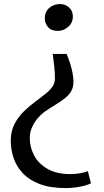

<svg xmlns="http://www.w3.org/2000/svg" viewBox="-20 -769 516 954"><path d="M311 -501Q321 -477.5 328.8 -452.8Q336.5 -428 340.8 -404.8Q345 -381.5 345 -362Q345 -335 333.2 -315.2Q321.5 -295.5 301.2 -279.8Q281 -264 255 -248.2Q229 -232.5 200.5 -213Q184.5 -201.5 167.8 -182Q151 -162.5 139.5 -137.2Q128 -112 128 -82.5Q128 -37.5 149.5 3.2Q171 44 215.8 70Q260.5 96 330 96Q353 96 377.5 92Q402 88 416.5 81.5L432 141.5Q421 148 401.2 153.2Q381.5 158.5 357 162Q332.5 165.5 307 165.5Q230.5 165.5 178 145.8Q125.5 126 93.8 92.2Q62 58.5 47.8 16.8Q33.5 -25 33.5 -69.5Q33.5 -116.5 51.5 -151.8Q69.5 -187 97 -214Q124.5 -241 154.2 -263Q184 -285 209 -305.2Q234 -325.5 246 -347.5Q248.5 -352.5 250.8 -362Q253 -371.5 253 -379.5Q253 -411.5 249.2 -442Q245.5 -472.5 242 -501ZM278.5 -749Q303.5 -749 322.8 -732.2Q342 -715.5 342 -687Q342 -656 319 -635.8Q296 -615.5 267.5 -615.5Q234.5 -615.5 218.5 -634.5Q202.5 -653.5 202.5 -678Q202.5 -710.5 225 -729.8Q247.5 -749 278.5 -749Z"/></svg>

Font: Merriweather 28pt
Style: Regular
Weight: 400
Version: Version 2.100